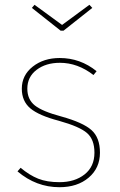

<svg xmlns="http://www.w3.org/2000/svg" viewBox="-20 -771 500 801"><path d="M229 -529Q315 -529 383 -474L370 -458Q304 -509 230 -509Q171 -509 132.5 -479.5Q94 -450 94 -401Q94 -356 125.5 -331Q157 -306 236 -285Q326 -260 361.5 -228.5Q397 -197 397 -134Q397 -70 350 -30Q303 10 228 10Q131 10 53 -56L66 -71Q103 -40 139.5 -25.5Q176 -11 228 -11Q292 -11 333 -43.5Q374 -76 374 -134Q374 -189 343 -216Q312 -243 226 -267Q142 -289 106.5 -319Q71 -349 71 -401Q71 -457 116.5 -493Q162 -529 229 -529ZM365 -738 245 -643H233L113 -738L124 -751L239 -667L353 -751Z"/></svg>

Font: FiraSans
Style: Regular
Weight: 150
Designer: Carrois Corporate & Edenspiekermann AG
Foundry: Carrois Corporate GbR & Edenspiekermann AG
Version: Version 3.106;PS 003.106;hotconv 1.0.70;makeotf.lib2.5.58329